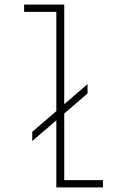

<svg xmlns="http://www.w3.org/2000/svg" viewBox="-20 -820 610 840"><path d="M261 -32H430.5V0H226.5V-293.5L121 -203V-243L226.5 -334V-768H85.5V-800H261V-364L363 -452V-411L261 -323.5Z"/></svg>

Font: League Mono Narrow Thin
Style: Regular
Weight: 100
Width: 3
Designer: Tyler Finck
Foundry: The League of Moveable Type / Tyler Finck
Version: Version 2.210